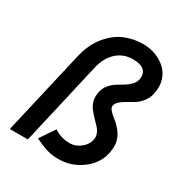

<svg xmlns="http://www.w3.org/2000/svg" viewBox="-166 -825 911 958"><g transform="rotate(30 289.5 -345.5)"><path d="M303.2 8.8Q265.1 8.8 233.4 -1.2Q201.7 -11.2 164.6 -29.8L222.2 -115.2Q263.2 -87.9 313.5 -87.9Q345.2 -87.9 373.5 -109.6Q401.9 -131.3 408.7 -162.1Q413.1 -180.7 406.2 -198.2Q399.4 -215.8 386 -229.5Q372.6 -243.2 357.2 -259.5Q341.8 -275.9 329.1 -292.5Q316.4 -309.1 311 -332.5Q305.7 -356 312 -383.3Q317.4 -407.2 332.8 -425.5Q348.1 -443.8 366.9 -455.6Q385.7 -467.3 404.1 -478Q422.4 -488.8 437 -503.7Q451.7 -518.6 456.1 -537.1Q463.4 -569.8 444.3 -589.4Q425.3 -608.9 377.9 -608.9Q324.2 -608.9 285.9 -574.2Q247.6 -539.6 232.9 -476.1L123.5 0H19.5L131.8 -485.8Q148.4 -557.1 187.7 -606.4Q227.1 -655.8 277.3 -678Q327.6 -700.2 385.7 -700.2Q423.3 -700.2 458 -687Q492.7 -673.8 517.8 -650.4Q543 -627 553.7 -590.6Q564.5 -554.2 554.2 -511.7Q547.9 -484.4 531.5 -463.6Q515.1 -442.9 495.6 -430.7Q476.1 -418.5 457 -408.2Q438 -397.9 423.6 -385.7Q409.2 -373.5 405.8 -358.9Q402.8 -346.2 415.5 -331.8Q428.2 -317.4 447 -303.2Q465.8 -289.1 484.1 -266.6Q502.4 -244.1 510.5 -215.8Q518.6 -187.5 509.8 -144Q494.6 -77.1 435.5 -34.2Q376.5 8.8 303.2 8.8Z"/></g></svg>

Font: HK Grotesk SemiBold Italic
Style: Regular
Weight: 600
Italic angle: -13°
Designer: Alfredo Marco Pradil and Stefan Peev
Foundry: Hanken Design Co.
Version: Version 1.000;PS 001.000;hotconv 1.0.88;makeotf.lib2.5.64775